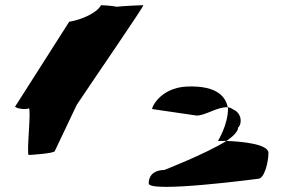

<svg xmlns="http://www.w3.org/2000/svg" viewBox="-20 -742 1084 741"><path d="M38 -330C47 -322 81 -318 91 -324C102 -324 81 -144 91 -144C102 -144 184 -150 191 -158L276 -337C343 -438 539 -722 533 -722C525 -722 455 -719 431 -716C409 -720 380 -722 370 -722C354 -692 295 -666 247 -658ZM554 -34C554 4 976 -52 976 -52C1000 -52 1016 -115 1016 -152C1016 -186 914 -196 854 -198C769 -146 614 -86 614 -86C586 -86 554 -74 554 -34ZM568 -321 739 -296C773 -296 821 -331 859 -328C852 -362 826 -413 701 -408C595 -403 562 -321 568 -321ZM821 -198H854C883 -218 899 -236 899 -250C913 -260 917 -304 879 -320C873 -325 866 -327 859 -328C859 -326 860 -325 860 -323C860 -260 821 -198 821 -198Z"/></svg>

Font: Ampere
Style: SCSuExt
Weight: 400
Version: Version 1